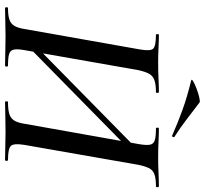

<svg xmlns="http://www.w3.org/2000/svg" viewBox="-46 -786 831 780"><g transform="rotate(90 370.0 -395.5)"><path d="M145 -71 129 -88 607 -558 623 -541ZM12 0Q9 0 9 -6Q9 -12 12 -12Q43 -12 60 -18Q77 -24 85.5 -39.5Q94 -55 98 -83L180 -546Q188 -590 177.5 -601.5Q167 -613 121 -613Q118 -613 118 -619Q118 -625 121 -625Q144 -625 173 -623.5Q202 -622 232 -622Q271 -622 300.5 -623.5Q330 -625 354 -625Q357 -625 357 -619Q357 -613 354 -613Q322 -613 304.5 -606.5Q287 -600 278.5 -584Q270 -568 264 -539L183 -78Q178 -50 181 -35.5Q184 -21 199 -16.5Q214 -12 246 -12Q250 -12 250 -6Q250 0 246 0Q222 0 193 -1Q164 -2 126 -2Q95 -2 64.5 -1Q34 0 12 0ZM394 0Q391 0 391 -6Q391 -12 394 -12Q427 -12 444.5 -18Q462 -24 470.5 -39.5Q479 -55 483 -83L565 -544Q570 -573 567.5 -588Q565 -603 550 -608Q535 -613 502 -613Q498 -613 498 -619Q498 -625 502 -625Q525 -625 553.5 -623.5Q582 -622 620 -622Q652 -622 683 -623.5Q714 -625 736 -625Q740 -625 740 -619Q740 -613 736 -613Q705 -613 688 -607Q671 -601 663 -585.5Q655 -570 649 -541L568 -78Q561 -35 572.5 -23.5Q584 -12 629 -12Q633 -12 633 -6Q633 0 629 0Q605 0 575 -1Q545 -2 514 -2Q474 -2 445 -1Q416 0 394 0ZM530 -679Q478 -702 425.5 -721Q373 -740 307 -756Q299 -758 310 -764.5Q321 -771 339.5 -778Q358 -785 375 -789Q392 -793 396 -790Q428 -766 461.5 -740Q495 -714 534 -689Q538 -688 536 -682.5Q534 -677 530 -679Z"/></g></svg>

Font: Cormorant SemiBold
Style: Italic
Weight: 600
Italic angle: -10°
Designer: Christian Thalmann (Catharsis Fonts)
Foundry: Catharsis Fonts
Version: Version 4.000